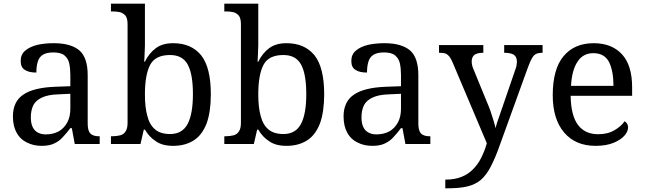

<svg xmlns="http://www.w3.org/2000/svg" viewBox="-20 -780 3494 1040"><path d="M205 10C176 10 149 4 126 -8C102 -19 83 -37 70 -61C57 -84 50 -114 50 -150C50 -203 69 -243 107 -268C144 -293 201 -307 278 -310L361 -313V-373C361 -397 359 -418 355 -437C351 -455 342 -469 329 -480C316 -491 295 -496 268 -496C243 -496 223 -491 210 -482C197 -473 188 -460 184 -444C179 -427 177 -408 177 -387C149 -387 128 -392 114 -402C99 -411 92 -427 92 -450C92 -473 100 -492 117 -506C133 -520 155 -530 182 -537C209 -543 239 -546 272 -546C333 -546 379 -533 410 -507C440 -481 455 -436 455 -373V-114C455 -95 457 -81 461 -71C465 -60 472 -53 481 -49C490 -44 502 -42 517 -42H520V0H385L369 -86H361C347 -67 333 -51 320 -37C307 -22 291 -11 274 -3C256 6 233 10 205 10ZM228 -52C255 -52 279 -58 299 -69C318 -80 334 -97 345 -118C356 -139 361 -163 361 -191V-272L297 -269C259 -268 229 -262 208 -252C186 -242 170 -228 161 -211C152 -193 147 -171 147 -145C147 -124 150 -107 156 -94C162 -80 171 -70 183 -63C195 -56 210 -52 228 -52Z M918 10C879 10 848 2 824 -15C799 -31 780 -52 765 -78H759L741 0H581V-42H589C604 -42 618 -44 631 -47C643 -50 653 -57 660 -68C667 -78 671 -93 671 -114V-650C671 -670 667 -685 660 -695C652 -704 642 -711 630 -714C617 -717 604 -718 589 -718H581V-760H765V-576C765 -565 765 -550 765 -533C764 -515 764 -498 763 -482C762 -465 762 -453 761 -446H765C780 -477 800 -501 824 -519C848 -537 879 -546 918 -546C984 -546 1034 -524 1070 -480C1105 -435 1122 -365 1122 -269C1122 -205 1114 -152 1099 -111C1083 -70 1060 -39 1030 -20C999 0 962 10 918 10ZM902 -54C946 -54 978 -73 997 -110C1016 -147 1025 -200 1025 -270C1025 -341 1016 -395 997 -430C978 -465 946 -482 901 -482C849 -482 813 -465 794 -430C775 -395 765 -341 765 -269C765 -223 769 -184 778 -152C786 -120 800 -96 820 -79C840 -62 867 -54 902 -54Z M1532 10C1493 10 1462 2 1438 -15C1413 -31 1394 -52 1379 -78H1373L1355 0H1195V-42H1203C1218 -42 1232 -44 1245 -47C1257 -50 1267 -57 1274 -68C1281 -78 1285 -93 1285 -114V-650C1285 -670 1281 -685 1274 -695C1266 -704 1256 -711 1244 -714C1231 -717 1218 -718 1203 -718H1195V-760H1379V-576C1379 -565 1379 -550 1379 -533C1378 -515 1378 -498 1377 -482C1376 -465 1376 -453 1375 -446H1379C1394 -477 1414 -501 1438 -519C1462 -537 1493 -546 1532 -546C1598 -546 1648 -524 1684 -480C1719 -435 1736 -365 1736 -269C1736 -205 1728 -152 1713 -111C1697 -70 1674 -39 1644 -20C1613 0 1576 10 1532 10ZM1516 -54C1560 -54 1592 -73 1611 -110C1630 -147 1639 -200 1639 -270C1639 -341 1630 -395 1611 -430C1592 -465 1560 -482 1515 -482C1463 -482 1427 -465 1408 -430C1389 -395 1379 -341 1379 -269C1379 -223 1383 -184 1392 -152C1400 -120 1414 -96 1434 -79C1454 -62 1481 -54 1516 -54Z M1996 10C1967 10 1940 4 1917 -8C1893 -19 1874 -37 1861 -61C1848 -84 1841 -114 1841 -150C1841 -203 1860 -243 1898 -268C1935 -293 1992 -307 2069 -310L2152 -313V-373C2152 -397 2150 -418 2146 -437C2142 -455 2133 -469 2120 -480C2107 -491 2086 -496 2059 -496C2034 -496 2014 -491 2001 -482C1988 -473 1979 -460 1975 -444C1970 -427 1968 -408 1968 -387C1940 -387 1919 -392 1905 -402C1890 -411 1883 -427 1883 -450C1883 -473 1891 -492 1908 -506C1924 -520 1946 -530 1973 -537C2000 -543 2030 -546 2063 -546C2124 -546 2170 -533 2201 -507C2231 -481 2246 -436 2246 -373V-114C2246 -95 2248 -81 2252 -71C2256 -60 2263 -53 2272 -49C2281 -44 2293 -42 2308 -42H2311V0H2176L2160 -86H2152C2138 -67 2124 -51 2111 -37C2098 -22 2082 -11 2065 -3C2047 6 2024 10 1996 10ZM2019 -52C2046 -52 2070 -58 2090 -69C2109 -80 2125 -97 2136 -118C2147 -139 2152 -163 2152 -191V-272L2088 -269C2050 -268 2020 -262 1999 -252C1977 -242 1961 -228 1952 -211C1943 -193 1938 -171 1938 -145C1938 -124 1941 -107 1947 -94C1953 -80 1962 -70 1974 -63C1986 -56 2001 -52 2019 -52Z M2392 240V193C2426 193 2455 188 2480 178C2505 168 2526 154 2543 136C2560 119 2575 98 2587 74C2599 50 2609 24 2617 -4L2432 -441C2426 -455 2420 -466 2414 -474C2408 -481 2401 -487 2393 -490C2385 -493 2374 -494 2361 -494H2358V-536H2598V-494H2595C2575 -494 2560 -490 2550 -483C2540 -475 2535 -463 2535 -446C2535 -441 2536 -435 2537 -429C2538 -423 2540 -416 2543 -409L2616 -231C2623 -216 2629 -199 2636 -181C2642 -162 2648 -145 2653 -128C2658 -111 2662 -97 2664 -86C2669 -105 2675 -125 2683 -146C2690 -167 2697 -187 2704 -207L2771 -402C2774 -410 2777 -418 2778 -426C2779 -433 2780 -440 2780 -445C2780 -462 2775 -475 2764 -483C2753 -490 2736 -494 2714 -494H2711V-536H2919V-494H2916C2903 -494 2893 -492 2884 -488C2875 -484 2868 -476 2862 -465C2855 -454 2848 -437 2840 -416L2688 4C2671 53 2654 92 2638 123C2622 154 2604 177 2585 194C2565 211 2540 223 2511 230C2482 237 2445 240 2401 240H2392Z M3206 10C3133 10 3077 -14 3036 -62C2995 -110 2974 -177 2974 -264C2974 -357 2993 -428 3032 -475C3071 -522 3125 -546 3196 -546C3261 -546 3312 -526 3349 -486C3386 -446 3404 -386 3404 -307V-261H3071C3072 -188 3086 -136 3111 -103C3136 -70 3172 -53 3220 -53C3255 -53 3284 -60 3309 -75C3333 -89 3351 -105 3363 -123C3368 -121 3372 -117 3376 -111C3380 -105 3382 -98 3382 -89C3382 -76 3376 -61 3363 -46C3350 -31 3331 -18 3305 -7C3279 4 3246 10 3206 10ZM3073 -315H3303C3303 -368 3295 -411 3279 -444C3262 -476 3234 -492 3194 -492C3157 -492 3129 -477 3109 -447C3088 -416 3076 -372 3073 -315Z"/></svg>

Font: NameLogos Serif
Style: Regular
Weight: 500
Version: Version 0.1